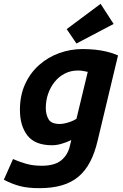

<svg xmlns="http://www.w3.org/2000/svg" viewBox="-61 -794 641 1002"><path d="M144 188Q84 188 42.5 177Q1 166 -41 144L7 36Q36 49 73 60Q110 71 157 71Q225 71 259.5 42Q294 13 304 -34L311 -63Q286 -51 260 -43.5Q234 -36 211 -36Q122 -36 82.5 -86.5Q43 -137 43 -220Q43 -296 70 -355Q97 -414 143.5 -455Q190 -496 248.5 -517Q307 -538 370 -538Q401 -538 433 -535Q465 -532 496 -524.5Q527 -517 555 -505L449 -62Q434 3 409.5 50Q385 97 349 127.5Q313 158 262.5 173Q212 188 144 188ZM251 -147Q262 -147 276.5 -150Q291 -153 307.5 -159Q324 -165 338 -174L397 -419Q384 -422 371 -424Q358 -426 346 -426Q308 -426 277 -410Q246 -394 224 -366.5Q202 -339 190 -304Q178 -269 178 -230Q178 -196 192.5 -171.5Q207 -147 251 -147ZM338 -567 287 -642 464 -774 532 -669Z"/></svg>

Font: Ubuntu Sans Mono
Style: Bold Italic
Weight: 700
Italic angle: -13.5°
Monospace: yes
Designer: Dalton Maag Ltd
Foundry: Dalton Maag Ltd
Version: Version 1.006